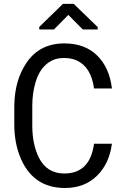

<svg xmlns="http://www.w3.org/2000/svg" viewBox="-20 -940 640 970"><path d="M305.2 -720.7Q409.2 -720.7 471.2 -659.2Q533.2 -597.7 545.4 -493.2H455.1Q440.4 -601.6 367.2 -634.8Q340.8 -646.5 306.6 -647Q272.5 -647.5 248 -636.7Q223.6 -626 206.1 -607.9Q173.3 -574.7 158.2 -520Q143.1 -465.3 143.1 -405.8V-305.7Q143.1 -211.9 175.8 -145Q215.8 -63.5 305.2 -63.5Q434.6 -63.5 455.1 -213.9H545.4Q532.2 -112.3 469.2 -51.3Q406.2 9.8 308.6 9.8Q141.6 9.8 79.1 -153.8Q53.2 -222.2 52.2 -305.7V-404.8Q53.7 -534.2 113.3 -622.1Q179.7 -720.7 305.2 -720.7ZM473.6 -791H398.4L325.2 -864.7L252.4 -791H178.2V-803.7L297.9 -920.4H352.5L473.6 -803.2Z"/></svg>

Font: RobotoMono-Regular
Style: Regular
Weight: 400
Designer: Google
Version: Version 2.000985; 2015; ttfautohint (v1.3)